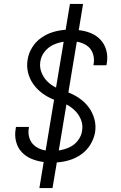

<svg xmlns="http://www.w3.org/2000/svg" viewBox="-20 -858 616 980"><path d="M181 102H248L270 -29Q302 -31 334 -40.5Q366 -50 394.5 -70Q423 -90 441 -119.5Q459 -149 465 -181Q471 -216 462 -249.5Q453 -283 433.5 -309.5Q414 -336 387 -355Q360 -374 329 -386L372 -645Q399 -641 421.5 -626.5Q444 -612 453.5 -586Q463 -560 458 -532Q458 -528 457 -525H523Q524 -530 525 -535Q531 -568 523 -599.5Q515 -631 494 -654Q473 -677 443.5 -689Q414 -701 382 -704L404 -838H337L315 -706Q283 -704 251 -694.5Q219 -685 190.5 -665Q162 -645 144 -615.5Q126 -586 121 -554Q115 -519 123.5 -486Q132 -453 151.5 -426.5Q171 -400 198 -380.5Q225 -361 256 -349L213 -90Q186 -94 163.5 -109Q141 -124 131.5 -149.5Q122 -175 127 -204Q127 -207 128 -210H62Q60 -205 60 -200Q54 -167 62 -135.5Q70 -104 91 -81.5Q112 -59 141.5 -47Q171 -35 203 -31ZM266 -411Q241 -423 221.5 -442.5Q202 -462 191.5 -489Q181 -516 186 -545Q190 -572 208.5 -595Q227 -618 252.5 -629.5Q278 -641 305 -645Q305 -645 305 -645Q305 -645 305 -645ZM280 -90 319 -325Q344 -312 363.5 -292.5Q383 -273 393.5 -246.5Q404 -220 399 -190Q395 -163 377 -140Q359 -117 333 -105.5Q307 -94 280 -90Z"/></svg>

Font: Iosevka Sparkle Light
Style: Italic
Weight: 300
Italic angle: -9°
Designer: Belleve Invis
Foundry: Belleve Invis
Version: Version 4.5.0; ttfautohint (v1.8.3)